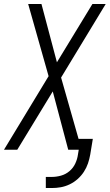

<svg xmlns="http://www.w3.org/2000/svg" viewBox="-22 -755 553 968"><path d="M209 193V137H239Q262 137 285.5 130.5Q309 124 328 108Q347 92 357.5 69.5Q368 47 371 24L375 0H322L244 -294L65 0H-2L223 -371L120 -735H187L265 -441L444 -735H511L286 -364L374 -55H446L433 24Q429 47 421.5 69Q414 91 401 111Q388 131 369.5 147.5Q351 164 329 174.5Q307 185 284.5 189Q262 193 239 193Z"/></svg>

Font: Iosevka SS04 Light Oblique
Style: Regular
Weight: 300
Italic angle: -9°
Monospace: yes
Designer: Belleve Invis
Foundry: Belleve Invis
Version: Version 19.0.0; ttfautohint (v1.8.4)